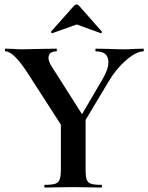

<svg xmlns="http://www.w3.org/2000/svg" viewBox="-20 -844 667 864"><path d="M233.9 -612.8Q198.2 -612.8 198.2 -582.5Q198.2 -567.9 211.9 -545.9L349.1 -330.1L440.9 -486.8Q467.8 -531.7 467.8 -564Q467.8 -612.8 412.1 -612.8Q409.2 -612.8 409.2 -618.9Q409.2 -625 412.1 -625L464.8 -624Q510.7 -622.1 537.4 -622.1Q564 -622.1 587.9 -624L625 -625Q627 -625 627 -618.9Q627 -612.8 625 -612.8Q594.2 -612.8 549.1 -574.5Q503.9 -536.1 469.2 -478L365.2 -304.2V-81.1Q365.2 -50.3 370.1 -36.1Q375 -22 389.4 -17.1Q403.8 -12.2 436 -12.2Q439 -12.2 439 -6.1Q439 0 436 0Q402.8 0 383.8 -1L309.1 -2L234.9 -1Q214.8 0 181.2 0Q179.2 0 179.2 -6.1Q179.2 -12.2 181.2 -12.2Q213.4 -12.2 228.3 -17.1Q243.2 -22 248.5 -36.4Q253.9 -50.8 253.9 -81.1V-283.2L107.9 -509.8Q42 -612.8 4.9 -612.8Q2 -612.8 2 -618.9Q2 -625 4.9 -625L36.1 -624Q58.1 -622.1 80.1 -622.1Q102.1 -622.1 168 -624L233.9 -625Q235.8 -625 235.8 -618.9Q235.8 -612.8 233.9 -612.8ZM433.1 -694.8 325.2 -733.9 215.8 -694.8Q213.9 -693.8 210.9 -697.5Q208 -701.2 210 -702.1L313 -817.9Q325.2 -830.1 335.9 -817.9L438 -702.1Q439 -702.1 439 -700.2Q439 -698.2 436.5 -696Q434.1 -693.8 433.1 -694.8Z"/></svg>

Font: Cormorant-Bold
Style: Bold
Weight: 700
Designer: Christian Thalmann (Catharsis Fonts)
Version: Version 3.000